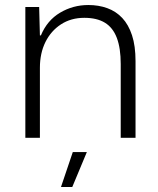

<svg xmlns="http://www.w3.org/2000/svg" viewBox="-20 -549 631 765"><path d="M81 0V-521H136L139 -408H143Q168 -468 219.5 -498.5Q271 -529 332 -529Q373 -529 407.5 -516.5Q442 -504 467 -477.5Q492 -451 506 -408.5Q520 -366 520 -305V0H461V-294Q461 -357 445.5 -398Q430 -439 398 -458.5Q366 -478 316 -478Q263 -478 223 -452Q183 -426 161 -381.5Q139 -337 139 -279V0ZM223 196 270 57H326L268 196Z"/></svg>

Font: Mona Sans Light
Style: Regular
Weight: 300
Designer: Deni Anggara
Foundry: GitHub
Version: Version 2.000